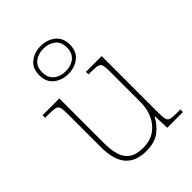

<svg xmlns="http://www.w3.org/2000/svg" viewBox="-232 -933 1061 1061"><g transform="rotate(-45 298.5 -402.0)"><path d="M281 10Q199 10 158.5 -37.5Q118 -85 118 -184V-442Q118 -477 114 -492.5Q110 -508 94 -512Q78 -516 41 -516H15V-536H146V-181Q146 -134 157 -96Q168 -58 197.5 -36.5Q227 -15 281 -15Q337 -15 374 -41.5Q411 -68 430 -110.5Q449 -153 449 -202V-442Q449 -477 445 -492.5Q441 -508 425 -512Q409 -516 372 -516H354V-536H477V-94Q477 -60 481 -44Q485 -28 499.5 -24Q514 -20 544 -20H576V0H453L450 -91H446Q427 -52 387.5 -21Q348 10 281 10ZM278 -596Q228 -596 193 -624Q158 -652 158 -705Q158 -758 193 -786Q228 -814 278 -814Q328 -814 363 -786Q398 -758 398 -705Q398 -652 363 -624Q328 -596 278 -596ZM278 -617Q320 -617 347.5 -639.5Q375 -662 375 -706Q375 -749 347.5 -771Q320 -793 278 -793Q236 -793 208.5 -771Q181 -749 181 -706Q181 -662 208.5 -639.5Q236 -617 278 -617Z"/></g></svg>

Font: Noto Serif Gujarati Thin
Style: Regular
Weight: 250
Version: Version 2.102